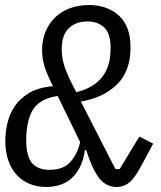

<svg xmlns="http://www.w3.org/2000/svg" viewBox="-20 -730 640 762"><path d="M164 12Q125 12 94.5 -1.5Q64 -15 43 -39.5Q22 -64 11.5 -97.5Q1 -131 1 -171Q1 -205 9.5 -241.5Q18 -278 39 -309Q60 -340 96.5 -361.5Q133 -383 190 -388Q167 -434 157 -465.5Q147 -497 147 -531Q147 -572 161 -605Q175 -638 199.5 -661.5Q224 -685 258 -697.5Q292 -710 333 -710Q405 -710 451.5 -668.5Q498 -627 498 -542Q498 -447 444 -394.5Q390 -342 301 -327L438 -59H455L533 -188L588 -160L538 -67Q515 -24 493.5 -6Q472 12 443 12Q400 12 372.5 -24.5Q345 -61 322 -135H317Q311 -91 295 -62.5Q279 -34 258 -17.5Q237 -1 212.5 5.5Q188 12 164 12ZM176 -56Q232 -56 260 -88Q288 -120 298 -166L209 -349Q174 -344 152 -332Q130 -320 117.5 -304Q105 -288 98.5 -269.5Q92 -251 89 -233Q86 -217 85 -201.5Q84 -186 84 -175Q84 -110 107 -83Q130 -56 176 -56ZM327 -645Q282 -645 253.5 -618.5Q225 -592 225 -533Q225 -500 236 -466.5Q247 -433 272 -385L283 -364Q380 -388 408 -466Q415 -486 417 -505.5Q419 -525 419 -539Q419 -598 393 -621.5Q367 -645 327 -645Z"/></svg>

Font: IBM Plex Mono
Style: Italic
Weight: 400
Italic angle: -9°
Monospace: yes
Designer: Mike Abbink, Paul van der Laan, Pieter van Rosmalen
Foundry: Bold Monday
Version: Version 2.3